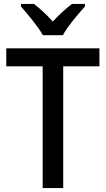

<svg xmlns="http://www.w3.org/2000/svg" viewBox="-20 -961 541 981"><path d="M199 -781H301C325 -826 380 -890 414 -928V-941H348C314 -915 284 -888 250 -851C218 -886 184 -918 153 -941H87V-928C122 -888 175 -825 199 -781ZM303 0V-622H488V-714H12V-622H198V0Z"/></svg>

Font: Noto Sans Thai Looped SemiCondensed Medium
Style: Regular
Weight: 500
Width: 4
Designer: Sasikarn Vongin, Ben Mitchell
Foundry: The Fontpad Ltd
Version: Version 1.001